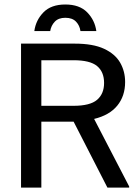

<svg xmlns="http://www.w3.org/2000/svg" viewBox="-20 -847 623 867"><path d="M75 0V-650H317.5Q400 -650 450 -626.7Q500 -603.3 522.5 -564.2Q545 -525 545 -476.7Q545 -413.3 509.6 -370Q474.2 -326.7 405 -310L563.3 -5V0H465L312.5 -297.5H166.7V0ZM166.7 -369.2H311.7Q386.7 -369.2 418.3 -396.2Q450 -423.3 450 -472.5Q450 -522.5 418.3 -548.8Q386.7 -575 311.7 -575H166.7ZM135 -706.7Q141.7 -755.8 176.2 -791.2Q210.8 -826.7 275 -826.7Q339.2 -826.7 373.8 -791.2Q408.3 -755.8 415 -706.7H343.3Q340 -731.7 323.3 -749.2Q306.7 -766.7 275 -766.7Q244.2 -766.7 227.5 -749.2Q210.8 -731.7 206.7 -706.7Z"/></svg>

Font: Familjen Grotesk GF
Style: Regular
Weight: 400
Designer: Anders Wikstroem, Jonas Baeckman, Matilda Gysing, Kristian Moeller
Foundry: Familjen STHLM AB
Version: Version 2.000; Beta; Release 4; Build 6